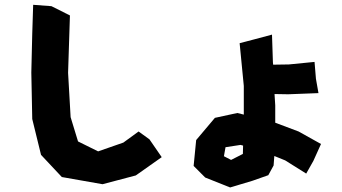

<svg xmlns="http://www.w3.org/2000/svg" viewBox="-20 -740 1445 811"><path d="M120.1 -719.7 116.2 -597.7 112.3 -433.6 116.2 -237.3 153.3 -85.9 241.2 7.8 413.1 38.1 553.7 1 663.1 -76.2 611.3 -151.4 565.4 -184.6 501 -137.7 394.5 -100.6 309.6 -142.6 278.3 -245.1 267.6 -432.6 275.4 -674.8 197.3 -713.9Z M1128.9 -593.8 1055.7 -574.2 992.2 -557.6 1009.8 -377V-255.9L982.4 -262.7L887.7 -242.2L808.6 -148.4L797.9 -39.1L846.7 9.8L952.1 51.8L1046.9 23.4L1113.3 0L1135.7 -41L1138.7 -81.1L1184.6 -62.5L1273.4 -6.8L1303.7 -60.5L1335.9 -131.8L1241.2 -184.6L1142.6 -221.7V-294.9L1139.6 -342.8L1197.3 -341.8L1325.2 -346.7L1314.5 -407.2L1308.6 -478.5L1200.2 -467.8L1133.8 -466.8L1132.8 -476.6ZM1006.8 -125 1005.9 -89.8 956.1 -64.5 925.8 -80.1 932.6 -118.2 996.1 -127.9Z"/></svg>

Font: MaokenAssortedSans-Lite
Style: Lite
Weight: 400
Version: Version 1.400